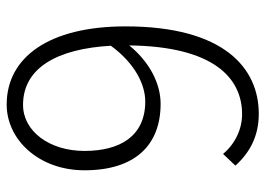

<svg xmlns="http://www.w3.org/2000/svg" viewBox="-130 -652 795 575"><g transform="rotate(90 267.5 -364.5)"><path d="M293 13C399 13 490 -84 490 -220C490 -371 415 -448 291 -448C228 -448 164 -413 116 -354C119 -606 213 -692 322 -692C367 -692 411 -671 441 -635L476 -672C438 -714 389 -742 321 -742C184 -742 59 -638 59 -343C59 -113 152 13 293 13ZM117 -299C172 -374 236 -402 284 -402C388 -402 432 -326 432 -220C432 -115 373 -36 294 -36C183 -36 126 -139 117 -299Z"/></g></svg>

Font: Noto Sans SC Light
Style: Regular
Weight: 300
Designer: Ryoko NISHIZUKA 西塚涼子 (kana, bopomofo & ideographs); Paul D. Hunt (Latin, Greek & Cyrillic); Sandoll Communications 산돌커뮤니
Foundry: Adobe
Version: Version 2.004;hotconv 1.0.118;makeotfexe 2.5.65603